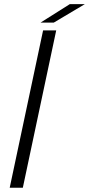

<svg xmlns="http://www.w3.org/2000/svg" viewBox="-20 -880 418 900"><path d="M25.5 0 182 -737.5H243.5L87 0ZM170 -774 307 -860.5H377.5L232 -774Z"/></svg>

Font: Epilogue Light
Style: Italic
Weight: 300
Italic angle: -12°
Designer: Tyler Finck
Foundry: Etcetera Type Co
Version: Version 2.111; ttfautohint (v1.8.3)